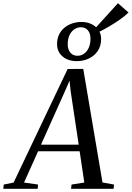

<svg xmlns="http://www.w3.org/2000/svg" viewBox="-88 -1178 822 1198"><path d="M-67.5 0 -64.5 -26.5 -3 -39 334 -747.5 431.5 -748 551.5 -39.5 623.5 -26.5 621 0H355.5L358.5 -26.5L438 -39L409 -234H149.5L62 -39L149.5 -26.5L147 0ZM168 -275.5H403L352.5 -611.5L346 -675L322 -619.5ZM391.5 -796.5Q336 -796.5 302 -826Q268 -855.5 268 -903Q268 -936.5 280.5 -962.2Q293 -988 314.5 -1005.5Q336 -1023 363.5 -1032Q391 -1041 420.5 -1041Q456 -1041 483.8 -1027.2Q511.5 -1013.5 527.2 -989.8Q543 -966 543 -935.5Q543 -891.5 522.2 -860.5Q501.5 -829.5 467 -813Q432.5 -796.5 391.5 -796.5ZM395.5 -830Q418 -830 436.5 -843Q455 -856 465.8 -880Q476.5 -904 476.5 -936Q476.5 -970.5 460.2 -989.2Q444 -1008 416.5 -1008Q395 -1008 376.2 -995.5Q357.5 -983 346 -959.2Q334.5 -935.5 334.5 -901Q334.5 -869.5 350.8 -849.8Q367 -830 395.5 -830ZM523.5 -975.5 499.5 -994.5 648 -1158 714 -1100Q690.5 -1077 658 -1054.5Q625.5 -1032 590.5 -1011.5Q555.5 -991 523.5 -975.5Z"/></svg>

Font: Merriweather 96pt
Style: Italic
Weight: 400
Italic angle: -7.8°
Version: Version 2.101